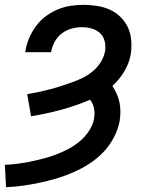

<svg xmlns="http://www.w3.org/2000/svg" viewBox="-24 -548 644 791"><path d="M1 223 -4 131Q22 130 49 126.5Q76 123 102.5 117.5Q129 112 155.5 105Q182 98 208.5 88Q235 78 260 64.5Q285 51 307 32Q329 13 344.5 -11.5Q360 -36 364 -62Q367 -83 363 -103Q359 -123 347 -137Q288 -112 227 -95.5Q166 -79 104 -69L88 -160Q111 -164 134.5 -169Q158 -174 181.5 -180Q205 -186 227.5 -193.5Q250 -201 273 -209Q296 -217 318 -228Q340 -239 359.5 -255.5Q379 -272 392 -293.5Q405 -315 409 -338Q412 -359 407 -379Q402 -399 387.5 -412Q373 -425 353.5 -430.5Q334 -436 313 -436Q292 -436 270.5 -430Q249 -424 231 -410.5Q213 -397 202 -377Q191 -357 187 -336V-333H80L81 -339Q85 -365 96 -391Q107 -417 124 -440Q141 -463 164 -480.5Q187 -498 213.5 -509Q240 -520 266.5 -524Q293 -528 320 -528Q349 -528 377 -523.5Q405 -519 429 -508Q453 -497 472.5 -478Q492 -459 503 -435Q514 -411 516.5 -383Q519 -355 515 -326Q509 -289 488.5 -254.5Q468 -220 439 -194Q449 -179 456.5 -162Q464 -145 468 -127Q472 -109 472 -89.5Q472 -70 469 -50Q463 -16 445.5 17.5Q428 51 402.5 78Q377 105 345.5 125.5Q314 146 280 161Q246 176 211 186.5Q176 197 141 204.5Q106 212 70.5 217Q35 222 1 223Z"/></svg>

Font: Iosevka Semibold Extended
Style: Italic
Weight: 600
Width: 7
Italic angle: -9°
Monospace: yes
Designer: Belleve Invis
Foundry: Belleve Invis
Version: Version 32.5.0; ttfautohint (v1.8.4)